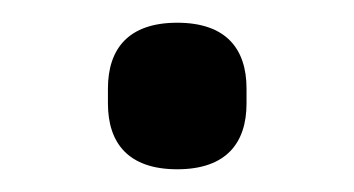

<svg xmlns="http://www.w3.org/2000/svg" viewBox="-20 -137 312 169"><path d="M136 12C179 12 197 -11 197 -46V-59C197 -94 179 -117 136 -117C93 -117 75 -94 75 -59V-46C75 -11 93 12 136 12Z"/></svg>

Font: IBMKR
Style: Regular
Weight: 400
Designer: Mike Abbink; Paul van der Laan; Pieter van Rosmalen; Wujin Sim; Chorong Kim; Dohee Lee;
Foundry: Sandoll Inc.
Version: Version 1.002